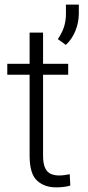

<svg xmlns="http://www.w3.org/2000/svg" viewBox="-20 -806 381 836"><path d="M276.9 -528.3V-480.5H167.5V-128.9Q167.5 -92.3 177 -73.5Q186.5 -54.7 202.4 -48.3Q218.3 -42 236.3 -42Q249.5 -42 261.7 -43.7Q273.9 -45.4 283.7 -47.4L286.1 2Q260.7 9.8 223.6 9.8Q173.3 9.8 141.1 -19.8Q108.9 -49.3 108.9 -128.9V-480.5H11.7V-528.3H108.9V-664.1H167.5V-528.3ZM323.2 -786.1V-747.6Q323.2 -709 308.6 -672.4Q293.9 -635.7 266.6 -610.4L231.9 -635.7Q249.5 -661.6 258.3 -687.7Q267.1 -713.9 267.1 -746.6V-786.1Z"/></svg>

Font: Vazirmatn RD UI ExtraLight
Style: Regular
Weight: 200
Designer: Saber Rastikerdar
Foundry: Saber Rastikerdar
Version: Version 33.003